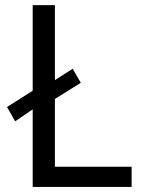

<svg xmlns="http://www.w3.org/2000/svg" viewBox="-20 -740 560 760"><path d="M40 -259.8 7.8 -316.4 120.1 -387.7 183.6 -414.1 267.6 -467.8 299.8 -412.1 183.6 -339.8 120.1 -314.5ZM109.4 0V-719.7H197.3V-80.1H501V0Z"/></svg>

Font: Reddit Sans
Style: Regular
Weight: 400
Designer: Stephen Hutchings
Foundry: Reddit
Version: Version 1.014